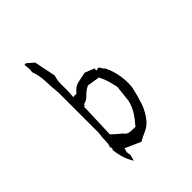

<svg xmlns="http://www.w3.org/2000/svg" viewBox="-192 -745 887 887"><g transform="rotate(-45 251.5 -301.5)"><path d="M176.3 -420.9 175.8 -451.7Q175.8 -480 183.6 -503.4L162.1 -609.4L129.9 -637.2H119.6L122.6 -604.5L120.6 -587.9Q133.3 -554.2 134.8 -513.7Q136.2 -473.1 140.1 -435.1V-171.4Q136.2 -149.9 136.2 -127Q136.2 -104 129.9 -87.4L134.3 -79.1L129.4 -69.8Q134.3 -27.3 147.9 3.9Q154.8 19 163.6 33.7L171.4 4.4L168.5 -16.1L173.8 -37.6L250.5 -3.4Q272 -16.1 293.5 -24.9Q314.9 -33.7 333.5 -53.7Q360.8 -85.9 374.5 -125.5Q388.2 -166 397.9 -210.9Q399.4 -226.1 399.4 -234.1Q399.4 -242.2 399.4 -246.8Q399.4 -251.5 398.9 -259.3Q395.5 -312 373 -358.9Q363.8 -367.2 357.4 -380.4Q356 -382.8 354.2 -384.5Q352.5 -386.2 350.1 -386.2Q347.7 -386.2 345.7 -385.7L336.4 -382.8V-396.5L291 -414.6Q264.2 -409.7 239.7 -404.3Q216.8 -399.4 197.3 -375.5L194.8 -372.6H173.3Q176.3 -399.9 176.3 -420.9ZM184.1 -306.2V-313.5L189.5 -314.9Q207 -318.8 220.7 -334Q236.8 -351.6 257.8 -361.3L259.8 -362.3L321.3 -352.5Q334 -328.1 340.1 -306.2Q346.2 -284.2 351.1 -261.2L342.3 -179.7Q334 -147.5 318.8 -123.3Q303.7 -99.1 284.2 -77.6L280.3 -71.8H276.4Q260.3 -71.8 251.2 -72.8Q242.2 -73.7 239 -74.5Q235.8 -75.2 232.9 -76.7Q223.6 -81.1 217.3 -90.8L196.3 -107.9L171.4 -130.9L177.7 -306.2Z"/></g></svg>

Font: Bakudai
Style: ExtraLight
Weight: 200
Version: Version 1.48